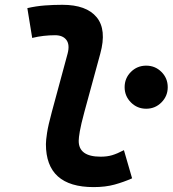

<svg xmlns="http://www.w3.org/2000/svg" viewBox="-20 -762 712 792"><path d="M366.2 9.8Q169.4 9.8 169.4 -167.5Q169.4 -183.1 174.1 -213.9Q178.7 -244.6 193.8 -300.3L258.8 -540.5Q268.6 -577.6 253.9 -597.2Q239.3 -616.7 207 -616.7Q183.6 -616.7 159.9 -614Q136.2 -611.3 112.8 -605.5L92.8 -728.5Q128.9 -736.8 165 -739.5Q201.2 -742.2 237.3 -742.2Q336.4 -742.2 378.7 -690.9Q420.9 -639.6 393.6 -540.5L328.1 -300.3Q314 -248 309.3 -220.7Q304.7 -193.4 304.7 -182.1Q303.7 -115.7 395 -115.7Q421.9 -115.7 442.4 -121.8Q462.9 -127.9 491.2 -142.6L524.9 -26.4Q490.7 -11.2 452.9 -0.7Q415 9.8 366.2 9.8ZM583 -313.5Q545.9 -313.5 520 -339.6Q494.1 -365.7 494.1 -402.3Q494.1 -439.5 520 -465.3Q545.9 -491.2 583 -491.2Q620.1 -491.2 646 -465.3Q671.9 -439.5 671.9 -402.3Q671.9 -365.7 646 -339.6Q620.1 -313.5 583 -313.5Z"/></svg>

Font: Cascadia Code PL
Style: Bold Italic
Weight: 700
Italic angle: -10°
Monospace: yes
Designer: Aaron Bell
Foundry: Saja Typeworks
Version: Version 2404.023; ttfautohint (v1.8.4)